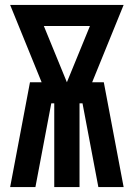

<svg xmlns="http://www.w3.org/2000/svg" viewBox="-20 -755 540 775"><path d="M21 0 101 -423H148L21 -735H479L352 -423H399L479 0H377L313 -338H301V0H199V-338H187L123 0ZM250 -423 343 -650H157Z"/></svg>

Font: Iosevka SS18 Heavy
Style: Regular
Weight: 900
Monospace: yes
Designer: Belleve Invis
Foundry: Belleve Invis
Version: Version 25.1.1; ttfautohint (v1.8.4)